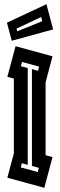

<svg xmlns="http://www.w3.org/2000/svg" viewBox="-20 -894 285 914"><path d="M15 -48 46 -164V-520L15 -528L54 -674L230 -626L197 -502V-155L230 -146L191 0ZM112 -109 84 -117 79 -97 160 -75 165 -95 132 -104V-565L161 -557L166 -577L85 -599L79 -579L112 -570ZM36 -700 13 -786 201 -874 233 -754ZM59 -758 62 -745 181 -793 176 -813Z"/></svg>

Font: Blaka Hollow
Style: Regular
Weight: 400
Designer: Mohamed Gaber
Foundry: Kief Type Foundry
Version: Version 1.003; ttfautohint (v1.8.4.7-5d5b)